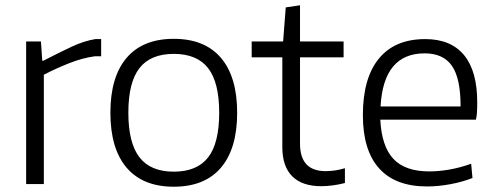

<svg xmlns="http://www.w3.org/2000/svg" viewBox="-20 -697 1875 727"><path d="M79 -540H135L140 -467H144Q204 -498 251 -520Q298 -542 341 -549H363V-484H340Q294 -478 244 -458.5Q194 -439 146 -414V0H79Z M638 10Q521 10 459.5 -62Q398 -134 398 -270Q398 -406 459.5 -478Q521 -550 638 -550Q755 -550 816.5 -478Q878 -406 878 -270Q878 -134 816.5 -62Q755 10 638 10ZM638 -47Q726 -47 768 -101Q810 -155 810 -270Q810 -385 768 -439Q726 -493 638 -493Q550 -493 508 -439Q466 -385 466 -270Q466 -156 508 -101.5Q550 -47 638 -47Z M1196 8Q1124 8 1086.5 -29.5Q1049 -67 1049 -140V-480H933V-540H1052L1062 -669L1116 -677V-540H1281V-480H1116V-153Q1116 -49 1213 -49Q1229 -49 1247.5 -51.5Q1266 -54 1286 -60V-4Q1239 8 1196 8Z M1597 9Q1477 9 1415.5 -59.5Q1354 -128 1354 -261Q1354 -401 1414.5 -475Q1475 -549 1590 -549Q1687 -549 1737 -488.5Q1787 -428 1787 -310Q1787 -287 1786 -271Q1785 -255 1782 -244H1420Q1425 -143 1469.5 -95.5Q1514 -48 1605 -48Q1642 -48 1682 -55Q1722 -62 1764 -77L1769 -23Q1731 -8 1685 0.5Q1639 9 1597 9ZM1588 -495Q1432 -495 1421 -294H1724Q1724 -401 1691 -448Q1658 -495 1588 -495Z"/></svg>

Font: Encode Sans Normal
Style: Light
Weight: 300
Designer: Pablo Impallari, Andres Torresi
Foundry: Pablo Impallari, Andres Torresi
Version: Version 1.000; ttfautohint (v1.00) -l 8 -r 50 -G 200 -x 14 -